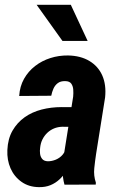

<svg xmlns="http://www.w3.org/2000/svg" viewBox="-20 -770 497 801"><path d="M246.1 -121.6 285.2 -366.7Q286.6 -380.9 285.6 -395.5Q284.7 -410.2 277.6 -420.7Q270.5 -431.2 252.4 -431.6Q232.9 -432.1 221.2 -423.3Q209.5 -414.6 203.1 -400.4Q196.8 -386.2 193.8 -370.6L60.1 -369.6Q62.5 -409.7 80.3 -441.2Q98.1 -472.7 126.5 -494.6Q154.8 -516.6 190.2 -527.8Q225.6 -539.1 263.7 -538.6Q316.4 -537.6 353 -515.6Q389.6 -493.7 406.7 -455.1Q423.8 -416.5 418.5 -363.8L380.9 -127.9Q376.5 -99.1 373.3 -68.1Q370.1 -37.1 379.9 -8.3L379.4 0L249 0.5Q240.7 -29.3 241.5 -60.3Q242.2 -91.3 246.1 -121.6ZM297.4 -322.8 283.7 -240.7 240.2 -241.2Q221.2 -240.7 205.3 -234.1Q189.5 -227.5 177 -215.6Q164.6 -203.6 157 -188.2Q149.4 -172.9 147.5 -153.8Q145.5 -141.1 147.2 -128.2Q148.9 -115.2 156.5 -106.4Q164.1 -97.7 179.7 -97.2Q196.8 -97.2 213.4 -104.2Q230 -111.3 241.2 -124.5Q252.4 -137.7 254.4 -155.3L278.8 -100.6Q270.5 -78.6 258.1 -58.3Q245.6 -38.1 228.8 -22.2Q211.9 -6.3 190.7 2.4Q169.4 11.2 142.6 10.7Q100.1 10.3 69.6 -11.5Q39.1 -33.2 23.9 -67.9Q8.8 -102.5 10.7 -144Q12.7 -190.9 32.2 -224.9Q51.8 -258.8 82.8 -280.8Q113.8 -302.7 153.6 -313Q193.4 -323.2 236.8 -323.2ZM275.4 -750 345.7 -599.1H240.7L132.8 -750Z"/></svg>

Font: Roboto Condensed
Style: Bold Italic
Weight: 700
Italic angle: -12°
Designer: Christian Robertson
Foundry: Google
Version: Version 3.0